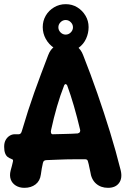

<svg xmlns="http://www.w3.org/2000/svg" viewBox="-20 -891 619 921"><path d="M97 10Q73 10 55.5 -1Q38 -12 31.5 -30.5Q25 -49 31 -73Q34 -84 37 -95Q40 -106 42 -116Q44 -125 40 -126Q39 -126 37.5 -127Q36 -128 34 -129Q25 -132 17 -138Q9 -144 4.5 -156Q0 -168 0 -186V-188Q0 -207 7.5 -220Q15 -233 26.5 -240Q38 -247 50 -247H70Q81 -247 85 -263Q100 -314 114.5 -359Q129 -404 144.5 -447.5Q160 -491 176.5 -535Q193 -579 211 -626Q232 -683 296 -683Q358 -683 379 -626Q415 -535 447 -443Q479 -351 507.5 -258.5Q536 -166 559 -74Q568 -36 551 -13Q534 10 498 10Q464 10 441 -10Q418 -30 413 -68Q410 -79 408 -91Q406 -103 402 -116Q400 -127 389 -127Q362 -127 340 -127Q318 -127 297.5 -126.5Q277 -126 254.5 -125Q232 -124 204 -123Q198 -123 193 -120.5Q188 -118 186 -110Q183 -96 180.5 -83.5Q178 -71 176 -54Q172 -23 150.5 -6.5Q129 10 97 10ZM233 -247Q264 -248 293.5 -248.5Q323 -249 353 -251Q361 -253 363.5 -258.5Q366 -264 364 -270Q350 -329 334.5 -382.5Q319 -436 302 -482Q299 -487 295 -487.5Q291 -488 288 -482Q269 -434 253.5 -380.5Q238 -327 225 -267Q223 -259 225 -253Q227 -247 233 -247ZM185 -761Q185 -791 199.5 -816Q214 -841 239.5 -856Q265 -871 295 -871Q326 -871 350.5 -856Q375 -841 390 -816Q405 -791 405 -761Q405 -732 393 -705.5Q381 -679 357 -661.5Q333 -644 295 -644Q265 -644 239.5 -661Q214 -678 199.5 -704.5Q185 -731 185 -761ZM260 -760Q260 -746 270.5 -735.5Q281 -725 295 -725Q309 -725 319.5 -735.5Q330 -746 330 -760Q330 -774 319.5 -784.5Q309 -795 295 -795Q281 -795 270.5 -784.5Q260 -774 260 -760Z"/></svg>

Font: Winky Sans SemiBold
Style: Regular
Weight: 600
Designer: Simon Atzbach
Foundry: typofactur
Version: Version 1.205